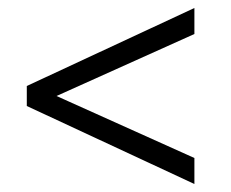

<svg xmlns="http://www.w3.org/2000/svg" viewBox="-20 -470 577 480"><path d="M466 -10 47 -205V-255L466 -450V-385L88 -215V-245L466 -75Z"/></svg>

Font: Ysabeau Office Medium
Style: Italic
Weight: 500
Italic angle: -12°
Designer: Christian Thalmann (Catharsis Fonts)
Version: Version 2.001;gftools[0.9.30]; featfreeze: tnum,lnum,ss02